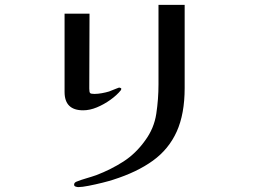

<svg xmlns="http://www.w3.org/2000/svg" viewBox="-20 -749 1040 785"><path d="M476 -386Q476 -384 474 -380Q458 -360 431.5 -341Q405 -322 376 -310Q347 -298 320 -298Q244 -298 244 -373V-693H346L345 -387Q345 -372 348.5 -368.5Q352 -365 366 -365Q380 -365 396.5 -368Q413 -371 426 -375Q429 -376 438.5 -380Q448 -384 457.5 -387.5Q467 -391 467 -391Q469 -391 472.5 -389.5Q476 -388 476 -386ZM735 -389Q735 -283 702.5 -211Q670 -139 605 -92Q540 -45 442 -14Q427 -9 399 -2Q371 5 343 10.5Q315 16 300 16Q296 16 289.5 14Q283 12 283 6Q283 -2 292 -6Q312 -14 333 -20Q354 -26 374 -33Q434 -56 484.5 -88.5Q535 -121 573 -174Q610 -224 619 -284Q628 -344 628 -404V-729H735Z"/></svg>

Font: Kaisei Opti Medium
Style: Regular
Weight: 500
Designer: Font-Kai, 金井和夫
Foundry: KAZUO KANAI
Version: Version 5.003